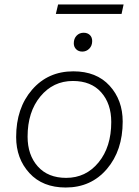

<svg xmlns="http://www.w3.org/2000/svg" viewBox="-20 -827 619 856"><path d="M531 -807 522 -765H229L239 -807ZM347 -597Q330 -597 319.5 -607.5Q309 -618 309 -634Q309 -655 321.5 -668Q334 -681 353 -681Q370 -681 380.5 -671Q391 -661 391 -644Q391 -623 378 -610Q365 -597 347 -597ZM273 9Q170 9 111 -55.5Q52 -120 52 -216Q52 -345 123 -427Q194 -509 307 -509Q410 -509 468.5 -445Q527 -381 527 -285Q527 -156 456.5 -73.5Q386 9 273 9ZM275 -34Q363 -34 419.5 -103Q476 -172 476 -283Q476 -365 431 -415.5Q386 -466 305 -466Q217 -466 160 -397Q103 -328 103 -218Q103 -136 148.5 -85Q194 -34 275 -34Z"/></svg>

Font: Elaine Sans Light
Style: Italic
Weight: 300
Italic angle: -13°
Designer: Wei Huang
Foundry: Wei Huang
Version: Version 2.001;December 24, 2019;FontCreator 12.0.0.2547 64-b